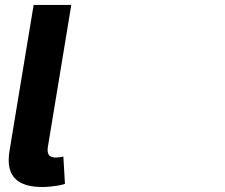

<svg xmlns="http://www.w3.org/2000/svg" viewBox="-20 -747 904 771"><path d="M14.9 0ZM149.1 3.9Q14.9 3.9 14.9 -103.7Q14.9 -112.9 15.8 -122.7Q16.7 -132.5 18.5 -143.1L115.1 -727.3H266.3L173.3 -163.4Q171.2 -153.1 171.2 -145.2Q171.2 -128.2 179.5 -121.3Q187.9 -114.3 204.9 -114.3Q226.2 -115.4 234.4 -118.6L240.8 -8.5Q218 -0.4 164.8 3.6Z"/></svg>

Font: Linik Sans
Style: Bold Italic
Weight: 700
Italic angle: 9°
Designer: Fonts by Rasmus Andersson / Changes by Cristiano Sobral with parts from Marc Monis
Foundry: rsms
Version: Version 3.020; ttfautohint (v1.6)